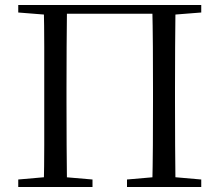

<svg xmlns="http://www.w3.org/2000/svg" viewBox="-20 -748 878 768"><path d="M155 0Q157 -84 157 -167Q157 -250 157 -344V-391Q157 -476 157 -560.5Q157 -645 155 -728H248Q247 -645 246.5 -560.5Q246 -476 246 -391V-344Q246 -250 246.5 -167Q247 -84 248 0ZM589 0Q591 -84 591.5 -167Q592 -250 592 -344V-391Q592 -476 591.5 -560.5Q591 -645 589 -728H682Q681 -645 680.5 -560.5Q680 -476 680 -391V-344Q680 -250 680.5 -167Q681 -84 682 0ZM53 0V-30L190 -42H210L350 -30V0ZM488 0V-30L626 -42H648L785 -30V0ZM53 -698V-728H202V-687H191ZM636 -687V-728H785V-698L646 -687ZM202 -693V-728H636V-693Z"/></svg>

Font: Noto Serif JP
Style: Regular
Weight: 400
Designer: Ryoko NISHIZUKA  (kana & ideographs); Frank Grießhammer (Latin, Greek & Cyrillic); Wenlong ZHANG  (bopomofo); Sandoll Co
Foundry: Adobe
Version: Version 2.003-H1;hotconv 1.1.1;makeotfexe 2.6.0